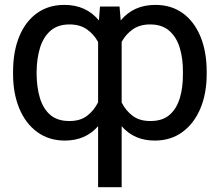

<svg xmlns="http://www.w3.org/2000/svg" viewBox="-20 -573 911 796"><path d="M386.7 203.1V-49.8Q334.5 9.8 249 9.8Q182.6 9.8 134.3 -25.6Q85.9 -61 60.1 -123.3Q34.2 -185.5 34.2 -265.6V-275.4Q34.2 -359.4 59.8 -421.6Q85.4 -483.9 133.1 -518.3Q180.7 -552.7 247.1 -552.7Q336.9 -552.7 390.1 -488.3L394.5 -545.9H475.6L480.5 -488.3Q533.7 -552.7 624 -552.7Q690.4 -552.7 737.8 -518.3Q785.2 -483.9 811 -421.6Q836.9 -359.4 836.9 -275.4V-265.6Q836.9 -185.5 810.8 -123.3Q784.7 -61 736.3 -25.6Q688 9.8 621.1 9.8Q536.1 9.8 484.4 -49.8V203.1ZM131.8 -275.4V-265.6Q132.3 -210.9 145.5 -166.7Q158.7 -122.6 188.2 -96.9Q217.8 -71.3 266.6 -71.3Q311.5 -70.8 340.3 -92.3Q369.1 -113.8 386.7 -148.9V-398.9Q369.1 -431.2 340.1 -451.4Q311 -471.7 268.6 -471.7Q219.2 -471.7 189.2 -445.3Q159.2 -418.9 145.8 -374.5Q132.3 -330.1 131.8 -275.4ZM738.3 -265.6V-275.4Q738.8 -330.1 725.3 -374.5Q711.9 -418.9 681.9 -445.3Q651.9 -471.7 602.5 -471.7Q560.1 -471.7 531 -451.7Q502 -431.6 484.4 -399.4V-147.9Q502 -113.3 531 -92Q560.1 -70.8 604.5 -71.3Q653.8 -71.3 683.1 -96.9Q712.4 -122.6 725.6 -166.7Q738.8 -210.9 738.3 -265.6Z"/></svg>

Font: Inter Display
Style: Regular
Weight: 400
Designer: Rasmus Andersson
Foundry: rsms
Version: Version 4.000;git-37864ae